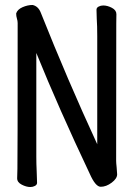

<svg xmlns="http://www.w3.org/2000/svg" viewBox="-20 -734 540 772"><path d="M102 18Q86 18 67.5 8.5Q49 -1 49 -17Q49 -29 50 -55Q51 -81 51 -641Q51 -650 48 -659.5Q45 -669 45 -680Q50 -696 70.5 -705Q91 -714 111 -714Q134 -709 144 -683Q251 -414 371 -154V-589Q371 -631 369 -659L368 -695Q368 -703 376.5 -707.5Q385 -712 395 -712Q412 -712 430 -702.5Q448 -693 448 -677Q448 -665 447.5 -639.5Q447 -614 447 -88Q447 -79 449 -61L451 -33Q451 -16 429 0.5Q407 17 385 17Q364 17 341 -35Q216 -299 126 -521V-105Q126 -74 127.5 -45Q129 -16 129 1Q129 9 120.5 13.5Q112 18 102 18Z"/></svg>

Font: LXGW WenKai Mono TC
Style: Bold
Weight: 700
Designer: LXGW / Fontworks Inc.
Foundry: LXGW / Fontworks Inc.
Version: Version 1.330